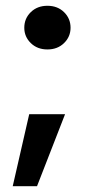

<svg xmlns="http://www.w3.org/2000/svg" viewBox="-20 -528 306 664"><path d="M144 -357Q109 -357 86.5 -379Q64 -401 64 -432Q64 -464 86.5 -486Q109 -508 144 -508Q179 -508 201.5 -486Q224 -464 224 -432Q224 -401 201.5 -379Q179 -357 144 -357ZM24 116 81 -133H205L108 116Z"/></svg>

Font: Firefly Display
Style: Bold
Weight: 700
Designer: Colophon Foundry, Jonny Pinhorn
Foundry: Colophon Foundry
Version: Version 1.200; ttfautohint (v1.8.3)